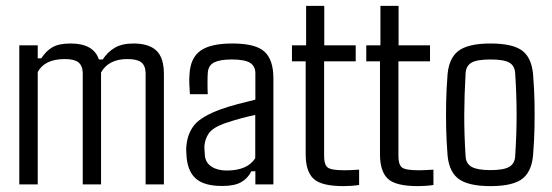

<svg xmlns="http://www.w3.org/2000/svg" viewBox="-20 -630 1885 656"><path d="M108.9 0H45.9V-475.1H108.9V-430.7H121.1Q137.7 -456.5 159.9 -469Q182.1 -481.4 221.2 -481.4Q299.8 -481.4 317.9 -426.8H331.1Q347.2 -452.1 372.1 -466.8Q397 -481.4 436 -481.4Q488.3 -481.4 514.2 -457.3Q540 -433.1 540 -376.5V0H477.5V-381.8Q476.6 -406.2 462.4 -417.2Q448.2 -428.2 415.5 -428.2Q350.6 -428.2 325.2 -382.3V0H262.7V-381.8Q261.7 -406.2 247.6 -417.2Q233.4 -428.2 201.7 -428.2Q132.3 -428.2 108.9 -383.8Z M739.3 5.4Q679.7 5.4 651.1 -18.1Q622.6 -41.5 617.7 -91.3Q617.2 -101.1 616.5 -110.8Q615.7 -120.6 616.7 -129.9Q620.1 -173.3 644 -202.9Q668 -232.4 734.9 -256.8Q762.2 -266.6 792.5 -274.4Q822.8 -282.2 852.5 -289.6V-379.9Q852.5 -403.8 834.5 -415.3Q816.4 -426.8 771.5 -426.8Q732.4 -426.8 712.2 -417Q691.9 -407.2 689.9 -381.3Q689 -369.1 689 -346.4Q689 -323.7 689.9 -308.1H628.9Q627.9 -320.3 627 -339.8Q626 -359.4 627.4 -374.5Q629.9 -431.2 664.3 -456.3Q698.7 -481.4 773.9 -481.4Q852.5 -481.4 883.1 -454.1Q913.6 -426.8 914.1 -364.3V0H852.5V-44.9H838.9Q826.7 -20.5 804 -7.6Q781.2 5.4 739.3 5.4ZM754.9 -47.4Q825.2 -47.4 852.1 -89.4V-237.3Q828.6 -232.4 804 -225.8Q779.3 -219.2 746.1 -208Q706.5 -193.4 693.4 -174.3Q680.2 -155.3 678.2 -129.9Q678.7 -122.6 679 -114Q679.2 -105.5 680.2 -96.2Q683.6 -72.8 703.6 -60.1Q723.6 -47.4 754.9 -47.4Z M1153.8 5.9Q1077.6 5.9 1051 -19.5Q1024.4 -44.9 1024.4 -102.5V-420.4H977.5V-475.1H1025.9V-609.9H1087.9V-475.1H1195.3V-420.4H1087.4V-95.7Q1087.4 -68.8 1098.6 -58.6Q1109.9 -48.3 1155.3 -48.3Q1173.8 -48.3 1183.8 -49.1Q1193.8 -49.8 1207 -50.3V2Q1195.3 3.9 1181.6 4.9Q1168 5.9 1153.8 5.9Z M1407.7 5.9Q1331.5 5.9 1304.9 -19.5Q1278.3 -44.9 1278.3 -102.5V-420.4H1231.4V-475.1H1279.8V-609.9H1341.8V-475.1H1449.2V-420.4H1341.3V-95.7Q1341.3 -68.8 1352.5 -58.6Q1363.8 -48.3 1409.2 -48.3Q1427.7 -48.3 1437.7 -49.1Q1447.8 -49.8 1460.9 -50.3V2Q1449.2 3.9 1435.5 4.9Q1421.9 5.9 1407.7 5.9Z M1655.8 5.9Q1576.2 5.9 1543.5 -21.5Q1510.7 -48.8 1508.3 -112.3Q1505.4 -148.4 1504.4 -192.6Q1503.4 -236.8 1504.4 -281.7Q1505.4 -326.7 1508.3 -363.3Q1510.7 -426.8 1543.7 -454.1Q1576.7 -481.4 1655.8 -481.4Q1735.8 -481.4 1767.8 -454.1Q1799.8 -426.8 1802.2 -363.3Q1805.2 -327.1 1806.2 -283Q1807.1 -238.8 1806.2 -194.1Q1805.2 -149.4 1802.2 -112.3Q1799.8 -49.3 1767.8 -21.7Q1735.8 5.9 1655.8 5.9ZM1655.8 -48.8Q1700.7 -48.8 1719.7 -59.8Q1738.8 -70.8 1740.2 -96.2Q1745.1 -172.4 1745.1 -237.8Q1745.1 -303.2 1740.2 -379.4Q1738.8 -405.3 1720.2 -416Q1701.7 -426.8 1655.8 -426.8Q1609.9 -426.8 1591.1 -416Q1572.3 -405.3 1570.8 -379.4Q1566.4 -303.2 1566.2 -237.5Q1565.9 -171.9 1570.8 -96.2Q1571.8 -70.8 1591.6 -59.8Q1611.3 -48.8 1655.8 -48.8Z"/></svg>

Font: Agdasima
Style: Regular
Weight: 400
Width: 3
Designer: The DocRepair Project, Patric King
Foundry: Google
Version: Version 2.002